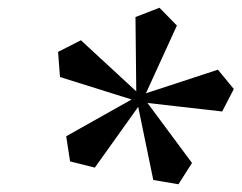

<svg xmlns="http://www.w3.org/2000/svg" viewBox="-20 -832 624 496"><path d="M543 -652 584 -602 554 -544 361 -566 476 -411 441 -356 376 -367 337 -556 225 -399 161 -415 151 -480 320 -575 135 -633 130 -698 189 -728 332 -596 330 -788 392 -812 437 -766 357 -591Z"/></svg>

Font: Poltawski Nowy
Style: Bold Italic
Weight: 700
Italic angle: -12°
Designer: Adam Pótawski, Mateusz Machalski, Borys Kosmynka, Ania Wieluska
Foundry: Capitalics.wtf
Version: Version 1.001;gftools[0.9.25]